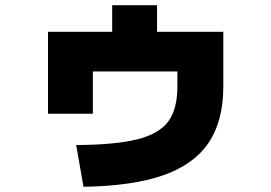

<svg xmlns="http://www.w3.org/2000/svg" viewBox="-20 -664 1040 736"><path d="M660 -332V-390H336V-228H164V-542H410V-644H582V-542H836V-332Q836 -200 779.5 -116.5Q723 -33 605.5 8Q488 49 300 52L272 -108Q423 -109 506.5 -130Q590 -151 625 -198.5Q660 -246 660 -332Z"/></svg>

Font: Enso Black
Style: Regular
Weight: 900
Designer: Coji Morishita
Foundry: UNDERFOREST DESIGN
Version: Version 1.000